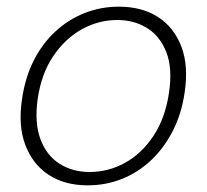

<svg xmlns="http://www.w3.org/2000/svg" viewBox="-20 -544 620 576"><path d="M243 12Q174 12 126 -19.5Q78 -51 56 -109Q34 -167 46 -246Q55 -310 80.5 -361Q106 -412 145 -448.5Q184 -485 233 -504.5Q282 -524 336 -524Q406 -524 454 -493Q502 -462 524 -404.5Q546 -347 534 -267Q525 -204 499 -152.5Q473 -101 434 -64Q395 -27 346.5 -7.5Q298 12 243 12ZM249 -28Q305 -28 355 -55.5Q405 -83 440.5 -136.5Q476 -190 487 -266Q498 -339 479 -387.5Q460 -436 421 -460Q382 -484 332 -484Q276 -484 226 -456.5Q176 -429 140 -376Q104 -323 93 -247Q83 -175 101.5 -126Q120 -77 159 -52.5Q198 -28 249 -28Z"/></svg>

Font: DM Sans 12pt ExtraLight
Style: Italic
Weight: 250
Italic angle: -10°
Version: Version 4.004;gftools[0.9.30]